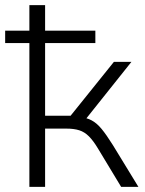

<svg xmlns="http://www.w3.org/2000/svg" viewBox="-29 -725 561 745"><path d="M85 0V-558H-9V-606H85V-705H146V-606H341V-558H146V-276H245L413 -485H481L296 -253L277 -272Q305 -269 325.5 -258.5Q346 -248 365 -225Q384 -202 409 -162L508 0H441L351 -149Q333 -179 316 -196Q299 -213 278.5 -219.5Q258 -226 228 -226H146V0Z"/></svg>

Font: Nunito Sans 12pt Light
Style: Regular
Weight: 300
Designer: Vernon Adams
Foundry: Vernon Adams
Version: Version 3.101;gftools[0.9.27]